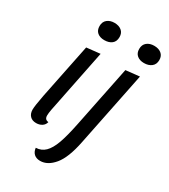

<svg xmlns="http://www.w3.org/2000/svg" viewBox="-220 -821 989 1124"><g transform="rotate(30 274.5 -259.0)"><path d="M280 -660Q280 -630 261 -615Q242 -600 211 -600Q181 -600 163.5 -615Q146 -630 146 -658Q146 -687 165 -702.5Q184 -718 213 -718Q243 -718 261.5 -703Q280 -688 280 -660ZM142 -51Q142 -23 168 -21Q163 -1 146.5 9.5Q130 20 108 20Q81 20 66 4Q51 -12 51 -39Q51 -63 66 -141L141 -510L233 -520L147 -93Q142 -66 142 -51ZM549 -660Q549 -631 529.5 -615.5Q510 -600 479 -600Q450 -600 432 -615Q414 -630 414 -658Q414 -687 433 -702.5Q452 -718 482 -718Q512 -718 530.5 -703Q549 -688 549 -660ZM239 200Q213 200 197.5 186Q182 172 179 146Q216 145 241.5 120Q267 95 285.5 44Q304 -7 322 -96L406 -510L499 -520L397 -17Q374 98 331.5 149Q289 200 239 200Z"/></g></svg>

Font: Sansita Light Italic
Style: Regular
Weight: 300
Italic angle: -11°
Designer: Pablo Cosgaya
Foundry: Omnibus-Type
Version: Version 1.006